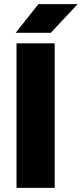

<svg xmlns="http://www.w3.org/2000/svg" viewBox="-20 -910 396 930"><path d="M60 -700H245V0H60ZM166 -890H356L226 -751H56Z"/></svg>

Font: Oak Sans Black
Style: Regular
Weight: 900
Designer: Erik Kennedy, Walven
Foundry: Erik Kennedy, Walven
Version: Version 1.000